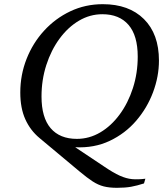

<svg xmlns="http://www.w3.org/2000/svg" viewBox="-20 -701 782 918"><path d="M360.5 119 169 -41Q125 -77.5 101 -130.8Q77 -184 77 -258.5Q77 -343 107 -419.2Q137 -495.5 190.8 -554.2Q244.5 -613 316.2 -647Q388 -681 471.5 -681Q596.5 -681 668.2 -609.8Q740 -538.5 740 -411.5Q740 -335.5 711.8 -260Q683.5 -184.5 631 -123.5Q578.5 -62.5 504.5 -27.5Q430.5 7.5 339.5 3L476 94Q521.5 125 552.8 139Q584 153 612 155.5Q640 158 675 153.5L668.5 176Q636 186.5 607.5 191.8Q579 197 539.5 197Q502.5 197 476 190.2Q449.5 183.5 423.2 166.5Q397 149.5 360.5 119ZM178.5 -239.5Q178.5 -139 222.2 -88Q266 -37 347.5 -37Q407 -37 459.5 -68Q512 -99 552.2 -153.8Q592.5 -208.5 615.5 -279.8Q638.5 -351 638.5 -430.5Q638.5 -531 594.5 -582Q550.5 -633 469.5 -633Q410 -633 357.5 -602Q305 -571 264.8 -516.2Q224.5 -461.5 201.5 -390.2Q178.5 -319 178.5 -239.5Z"/></svg>

Font: Newsreader Text Medium
Style: Italic
Weight: 500
Italic angle: -17°
Designer: Hugues Gentile
Foundry: Production Type
Version: Version 1.001